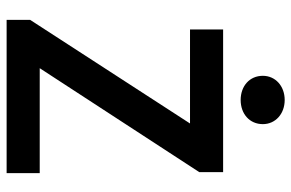

<svg xmlns="http://www.w3.org/2000/svg" viewBox="-170 -710 880 580"><g transform="rotate(90 270.0 -420.0)"><path d="M40 0H503V-100H186L500 -582V-654H69V-554H353L40 -71ZM282 -707C324 -707 355 -734 355 -774C355 -812 324 -840 282 -840C240 -840 209 -812 209 -774C209 -734 240 -707 282 -707Z"/></g></svg>

Font: Source Sans Pro Semibold
Style: Regular
Weight: 600
Designer: Paul D. Hunt
Foundry: Adobe Systems Incorporated
Version: Version 3.006;hotconv 1.0.111;makeotfexe 2.5.65597